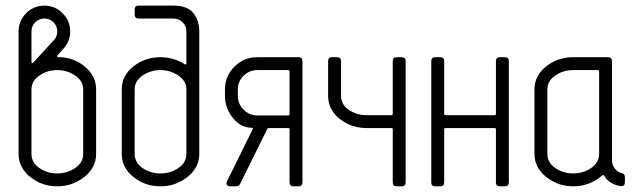

<svg xmlns="http://www.w3.org/2000/svg" viewBox="-20 -656 2265 676"><path d="M181.6 0Q127.4 0 86.4 -33Q45.4 -65.9 45.4 -114.3V-545.4Q45.4 -582.5 72 -609.4Q98.6 -636.2 136.2 -636.2Q173.8 -636.2 200.4 -609.4Q227.1 -582.5 227.1 -545.4Q227.1 -511.2 204.1 -485.4L183.1 -461.9Q177.7 -454.6 186 -454.6Q239.3 -454.6 278.8 -421.4Q318.4 -388.2 318.4 -341.3V-114.3Q318.4 -65.9 276.9 -33Q235.4 0 181.6 0ZM181.6 -409.2Q146.5 -409.2 118.7 -390.1Q90.8 -371.1 90.8 -341.3V-114.3Q90.8 -83.5 118.4 -64.5Q146 -45.4 181.6 -45.4Q216.8 -45.4 244.9 -64.5Q272.9 -83.5 272.9 -114.3V-341.3Q272.9 -371.1 244.6 -390.1Q216.3 -409.2 181.6 -409.2ZM136.2 -590.8Q117.2 -590.8 104 -577.4Q90.8 -564 90.8 -545.4V-439.9Q90.8 -433.6 93.3 -433.6Q95.2 -433.6 98.1 -436.5L170.4 -515.6Q181.6 -526.9 181.6 -545.4Q181.6 -564 168.5 -577.4Q155.3 -590.8 136.2 -590.8Z M681.6 -545.4V-114.3Q681.6 -65.9 640.1 -33Q598.6 0 544.9 0Q490.7 0 449.7 -33Q408.7 -65.9 408.7 -114.3V-341.3Q408.7 -389.6 449.7 -422.1Q490.7 -454.6 544.9 -454.6Q590.8 -454.6 629.9 -430.2Q636.2 -425.8 636.2 -433.6V-545.4Q636.2 -564.5 622.8 -577.6Q609.4 -590.8 590.3 -590.8H467.8Q454.1 -590.8 454.1 -605.5V-622.6Q454.1 -636.2 467.8 -636.2H590.3Q640.1 -636.2 660.9 -609.9Q681.6 -583.5 681.6 -545.4ZM544.9 -45.4Q580.1 -45.4 608.2 -64.5Q636.2 -83.5 636.2 -114.3V-341.3Q636.2 -371.1 607.9 -390.1Q579.6 -409.2 544.9 -409.2Q509.8 -409.2 481.9 -390.1Q454.1 -371.1 454.1 -341.3V-114.3Q454.1 -83.5 481.7 -64.5Q509.3 -45.4 544.9 -45.4Z M772 -341.3Q772 -387.7 805.2 -421.1Q838.4 -454.6 885.3 -454.6H1030.8Q1044.9 -454.6 1044.9 -440.9V-13.7Q1044.9 0 1030.8 0H1013.2Q999.5 0 999.5 -13.7V-200.7Q999.5 -205.1 995.1 -205.1H927.2Q920.9 -205.1 919.9 -199.7L824.7 -7.3Q820.3 0 812 0H793Q770.5 0 780.3 -20L869.1 -199.7Q873.5 -206.1 866.2 -206.1Q828.1 -206.1 800 -240.7Q772 -275.4 772 -318.4ZM817.4 -318.4Q817.4 -290.5 837.6 -270Q857.9 -249.5 885.3 -249.5H995.1Q999.5 -249.5 999.5 -254.9V-404.8Q999.5 -409.2 995.1 -409.2H885.3Q857.9 -409.2 837.6 -389.2Q817.4 -369.1 817.4 -341.3Z M1180.7 -318.4Q1180.7 -288.1 1208 -269.3Q1235.4 -250.5 1271.5 -250.5H1358.4Q1362.8 -250.5 1362.8 -254.9V-440.9Q1362.8 -454.6 1376.5 -454.6H1394Q1408.2 -454.6 1408.2 -440.9V-13.7Q1408.2 0 1394 0H1376.5Q1362.8 0 1362.8 -13.7V-200.7Q1362.8 -205.1 1358.4 -205.1H1271.5Q1217.3 -205.1 1176.3 -237.3Q1135.3 -269.5 1135.3 -318.4V-440.9Q1135.3 -454.6 1148.9 -454.6H1167Q1180.7 -454.6 1180.7 -440.9Z M1771.5 -440.9V-13.7Q1771.5 0 1757.3 0H1740.7Q1726.1 0 1726.1 -13.7V-200.7Q1726.1 -205.1 1721.7 -205.1H1548.3Q1543.9 -205.1 1543.9 -200.7V-13.7Q1543.9 0 1530.3 0H1512.2Q1498.5 0 1498.5 -13.7V-440.9Q1498.5 -454.6 1512.2 -454.6H1530.3Q1543.9 -454.6 1543.9 -440.9V-254.9Q1543.9 -250.5 1548.3 -250.5H1721.7Q1726.1 -250.5 1726.1 -254.9V-440.9Q1726.1 -454.6 1740.7 -454.6H1757.3Q1771.5 -454.6 1771.5 -440.9Z M1861.8 -341.3Q1861.8 -389.6 1902.8 -422.1Q1943.8 -454.6 1998 -454.6H2120.6Q2134.8 -454.6 2134.8 -440.9V-90.8Q2134.8 -74.7 2144.8 -62.3Q2154.8 -49.8 2169.4 -46.4Q2180.2 -43.9 2180.2 -32.7V-15.6Q2180.2 2 2163.1 -1Q2144.5 -3.9 2129.4 -13.9Q2114.3 -23.9 2106.9 -38.1Q2106.4 -39.6 2105 -39.6Q2103.5 -39.6 2101.6 -38.6Q2099.6 -37.6 2098.1 -36.4Q2096.7 -35.2 2094.7 -33.7Q2092.8 -32.2 2092.3 -31.7Q2050.8 0 1998 0Q1944.3 0 1903.1 -33Q1861.8 -65.9 1861.8 -114.3ZM1998 -45.4Q2033.2 -45.4 2061.3 -64.5Q2089.4 -83.5 2089.4 -114.3V-404.8Q2089.4 -409.2 2085 -409.2H1998Q1962.9 -409.2 1935.1 -390.1Q1907.2 -371.1 1907.2 -341.3V-114.3Q1907.2 -83.5 1934.8 -64.5Q1962.4 -45.4 1998 -45.4Z"/></svg>

Font: GOSTRUS
Style: type A
Weight: 200
Designer: Юрий и Татьяна Кривогуз
Version: Version 01.0